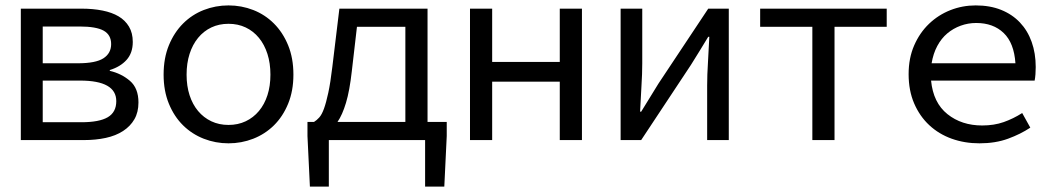

<svg xmlns="http://www.w3.org/2000/svg" viewBox="-20 -518 3890 710"><path d="M290 0Q334 0 371 -8Q408 -16 435 -33.5Q462 -51 477 -77Q492 -103 492 -139Q492 -192 460.5 -219Q429 -246 386 -256V-259Q425 -271 448 -296.5Q471 -322 471 -363Q471 -396 457 -419.5Q443 -443 418.5 -457.5Q394 -472 359 -479Q324 -486 282 -486H57V0ZM138 -220H276Q410 -220 410 -144Q410 -103 378.5 -84.5Q347 -66 281 -66H138ZM138 -420H274Q336 -420 363.5 -404.5Q391 -389 391 -355Q391 -321 362.5 -302.5Q334 -284 268 -284H138Z M585 -242Q585 -182 604.5 -134.5Q624 -87 657 -54.5Q690 -22 733.5 -5Q777 12 825 12Q873 12 916.5 -5Q960 -22 993 -54.5Q1026 -87 1045.5 -134.5Q1065 -182 1065 -242Q1065 -303 1045.5 -350.5Q1026 -398 993 -431Q960 -464 916.5 -481Q873 -498 825 -498Q777 -498 733.5 -481Q690 -464 657 -431Q624 -398 604.5 -350.5Q585 -303 585 -242ZM670 -242Q670 -284 681 -318.5Q692 -353 712.5 -378Q733 -403 761.5 -416.5Q790 -430 825 -430Q860 -430 888.5 -416.5Q917 -403 937.5 -378Q958 -353 969 -318.5Q980 -284 980 -242Q980 -200 969 -166Q958 -132 937.5 -107.5Q917 -83 888.5 -69.5Q860 -56 825 -56Q790 -56 761.5 -69.5Q733 -83 712.5 -107.5Q692 -132 681 -166Q670 -200 670 -242Z M1196 172V0H1552V172H1623L1632 -15V-67H1561V-486H1235L1209 -271Q1202 -212 1194 -175Q1186 -138 1178 -116Q1170 -94 1160.5 -83.5Q1151 -73 1141 -67H1117V-15L1126 172ZM1228 -67Q1246 -93 1259.5 -138Q1273 -183 1281 -255L1300 -419H1479V-67Z M1800 0V-216H2050V0H2132V-486H2050V-289H1800V-486H1718V0Z M2351 0 2535 -278Q2549 -300 2567 -329.5Q2585 -359 2599 -382H2603Q2601 -334 2598 -287.5Q2595 -241 2595 -202V0H2675V-486H2599L2415 -209Q2401 -186 2383 -157Q2365 -128 2351 -105H2347Q2349 -152 2352 -198.5Q2355 -245 2355 -284V-486H2275V0Z M3066 0V-419H3259V-486H2791V-419H2984V0Z M3760 -100Q3727 -79 3691.5 -66.5Q3656 -54 3612 -54Q3536 -54 3483.5 -96Q3431 -138 3423 -220H3806Q3808 -230 3809 -243Q3810 -256 3810 -270Q3810 -321 3795 -363Q3780 -405 3751.5 -435Q3723 -465 3682 -481.5Q3641 -498 3588 -498Q3539 -498 3494.5 -480.5Q3450 -463 3415.5 -430Q3381 -397 3360.5 -350Q3340 -303 3340 -244Q3340 -183 3360.5 -135.5Q3381 -88 3416.5 -55Q3452 -22 3499.5 -5Q3547 12 3602 12Q3661 12 3707.5 -5Q3754 -22 3790 -46ZM3425 -284Q3431 -320 3446 -348Q3461 -376 3483 -394.5Q3505 -413 3532.5 -423Q3560 -433 3590 -433Q3653 -433 3691.5 -396Q3730 -359 3735 -284Z"/></svg>

Font: Codetta
Style: Regular
Weight: 400
Italic angle: -11°
Designer: Ulrich Proeller
Foundry: PROSA GmbH
Version: Version 2.00;September 29, 2018;FontCreator 11.5.0.2427 64-b